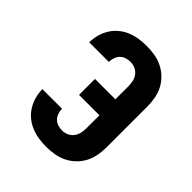

<svg xmlns="http://www.w3.org/2000/svg" viewBox="-206 -873 1012 1012"><g transform="rotate(45 300.0 -367.5)"><path d="M302 8Q274 8 245.5 3.5Q217 -1 190.5 -12Q164 -23 142 -41.5Q120 -60 105 -84.5Q90 -109 82.5 -137Q75 -165 75 -193H221Q221 -177 226.5 -161Q232 -145 243 -133.5Q254 -122 270 -117Q286 -112 302 -112Q321 -112 338.5 -120Q356 -128 367 -143.5Q378 -159 381.5 -177.5Q385 -196 385 -215V-308H233V-427H385V-520Q385 -539 381.5 -557.5Q378 -576 367 -591.5Q356 -607 338.5 -615Q321 -623 302 -623Q286 -623 270 -618Q254 -613 243 -601.5Q232 -590 226.5 -574Q221 -558 221 -542H75Q75 -570 82.5 -598Q90 -626 105 -650.5Q120 -675 142 -693.5Q164 -712 190.5 -723Q217 -734 245.5 -738.5Q274 -743 302 -743Q333 -743 363 -738Q393 -733 420 -720Q447 -707 469.5 -685.5Q492 -664 506 -637Q520 -610 525.5 -580Q531 -550 531 -520V-215Q531 -185 525.5 -155Q520 -125 506 -98Q492 -71 469.5 -49.5Q447 -28 420 -15Q393 -2 363 3Q333 8 302 8Z"/></g></svg>

Font: Iosevka Custom Heavy Extended
Style: Regular
Weight: 900
Width: 7
Monospace: yes
Designer: Belleve Invis
Foundry: Belleve Invis
Version: Version 11.2.4; ttfautohint (v1.8.4)